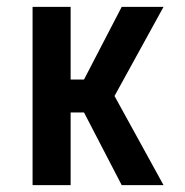

<svg xmlns="http://www.w3.org/2000/svg" viewBox="-20 -540 540 560"><path d="M335 0 225 -212H186V0H75V-520H186V-308H225L335 -520H457L314 -260L457 0Z"/></svg>

Font: Moesevka
Style: Bold
Weight: 700
Monospace: yes
Designer: Belleve Invis
Foundry: Belleve Invis
Version: Version 32.5.0; ttfautohint (v1.8.4)